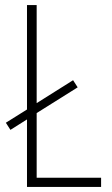

<svg xmlns="http://www.w3.org/2000/svg" viewBox="-20 -734 438 754"><path d="M86 0H377V-36H124V-290L285 -391L267 -419L124 -329V-714H86V-304L3 -252L21 -224L86 -265Z"/></svg>

Font: Noto Sans Gurmukhi UI Condensed ExtraLight
Style: Regular
Weight: 200
Width: 3
Designer: Jelle Bosma - Monotype Design Team
Foundry: Monotype Imaging Inc.
Version: Version 2.004